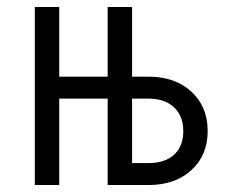

<svg xmlns="http://www.w3.org/2000/svg" viewBox="-20 -531 656 551"><path d="M80 0V-511H150V-311H289V-511H359V-311H406Q482.5 -311 529.2 -268Q576 -225 576 -155Q576 -85.5 529.2 -42.8Q482.5 0 406 0H289V-248H150V0ZM359 -63H406Q453.5 -63 479.8 -87.2Q506 -111.5 506 -155Q506 -198.5 479.2 -223.2Q452.5 -248 406 -248H359Z"/></svg>

Font: Overpass Mono Light
Style: Regular
Weight: 300
Monospace: yes
Designer: Delve Withrington, Dave Bailey
Foundry: Delve Fonts LLC
Version: Version 4.000